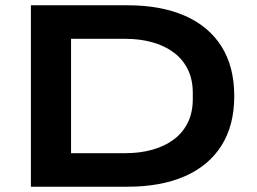

<svg xmlns="http://www.w3.org/2000/svg" viewBox="-20 -707 974 727"><path d="M97 0V-687H463Q589 -687 679.5 -647.5Q770 -608 818.5 -531.5Q867 -455 867 -343Q867 -232 818.5 -155.5Q770 -79 679.5 -39.5Q589 0 463 0ZM249 -127H455Q510 -127 556.5 -140Q603 -153 637.5 -178.5Q672 -204 691 -242.5Q710 -281 710 -332V-355Q710 -406 691 -444.5Q672 -483 637.5 -508.5Q603 -534 556.5 -547Q510 -560 455 -560H249Z"/></svg>

Font: Archivo SemiBold Expanded SemiBold
Style: Regular
Weight: 600
Width: 7
Version: Version 2.001